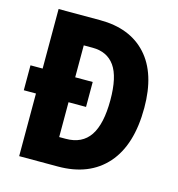

<svg xmlns="http://www.w3.org/2000/svg" viewBox="-106 -807 835 900"><g transform="rotate(15 311.0 -357.0)"><path d="M269 -714Q415 -714 495.5 -625.5Q576 -537 576 -370Q576 -190 492 -95Q408 0 256 0H68V-304H9V-425H68V-714ZM269 -580H226V-425H311V-304H226V-135H258Q337 -135 375 -191.5Q413 -248 413 -364Q413 -477 376.5 -528.5Q340 -580 269 -580Z"/></g></svg>

Font: Noto Sans Myanmar Condensed ExtraBold
Style: Regular
Weight: 800
Width: 3
Designer: Monotype Design Team
Foundry: Monotype Imaging Inc.
Version: Version 2.107; ttfautohint (v1.8.4.7-5d5b)